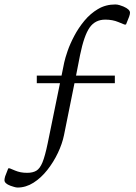

<svg xmlns="http://www.w3.org/2000/svg" viewBox="-88 -690 608 861"><path d="M-9 151Q-16 151 -25.5 148Q-35 145 -41 143Q-68 133 -68 118Q-68 112 -65 101L-51 65H-44L-20 75Q-8 80 5 82.5Q18 85 34 85Q59 85 75 75.5Q91 66 102.5 38Q114 10 126 -48L181 -317H77V-351H188L200 -410Q204 -429 215 -461Q226 -493 245 -529Q264 -565 290.5 -597Q317 -629 351.5 -649.5Q386 -670 429 -670Q438 -670 448 -667Q458 -664 465 -661Q495 -648 495 -633Q495 -626 491 -615L477 -580H470L443 -591Q417 -602 384 -602Q339 -602 314 -566.5Q289 -531 271 -443L253 -351H427V-317H246L199 -84Q191 -45 171.5 -4Q152 37 124 72.5Q96 108 62 129.5Q28 151 -9 151Z"/></svg>

Font: Spectral SC Light
Style: Regular
Weight: 300
Designer: Jean-Baptiste Levee
Foundry: Production Type
Version: Version 2.001